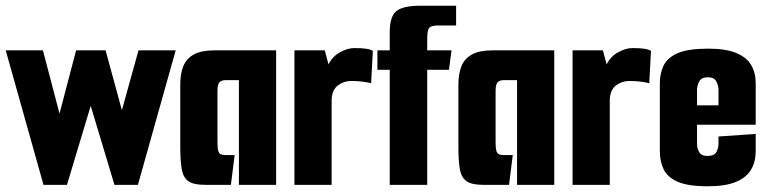

<svg xmlns="http://www.w3.org/2000/svg" viewBox="-28 -646 2686 671"><path d="M-8 -470H122L180 -249L238 -470H341L398 -261L456 -470H586L454 0H372L289 -276L206 0H124Z M689 0Q648 0 630 -13Q612 -26 607 -55.5Q602 -85 602 -132V-350Q602 -389 613 -415.5Q624 -442 650 -456Q676 -470 721 -470H937V0H807V-366H762Q750 -366 743.5 -362Q737 -358 734.5 -350Q732 -342 732 -328V-147Q732 -127 735 -118Q738 -109 744.5 -106.5Q751 -104 763 -104H792L779 0Z M1001 0V-470H1107L1120 -421Q1134 -449 1160.5 -463.5Q1187 -478 1210 -478Q1238 -478 1253 -475.5Q1268 -473 1275 -468L1269 -355Q1259 -358 1240.5 -360.5Q1222 -363 1199 -363Q1174 -363 1153.5 -348Q1133 -333 1131 -299V0Z M1334 -402H1291V-470H1334V-533Q1334 -588 1357 -607Q1380 -626 1441 -626H1566V-557H1504Q1479 -557 1472 -548.5Q1465 -540 1465 -508V-470H1550L1541 -402H1465V0H1334Z M1661 0Q1620 0 1602 -13Q1584 -26 1579 -55.5Q1574 -85 1574 -132V-350Q1574 -389 1585 -415.5Q1596 -442 1622 -456Q1648 -470 1693 -470H1909V0H1779V-366H1734Q1722 -366 1715.5 -362Q1709 -358 1706.5 -350Q1704 -342 1704 -328V-147Q1704 -127 1707 -118Q1710 -109 1716.5 -106.5Q1723 -104 1735 -104H1764L1751 0Z M1973 0V-470H2079L2092 -421Q2106 -449 2132.5 -463.5Q2159 -478 2182 -478Q2210 -478 2225 -475.5Q2240 -473 2247 -468L2241 -355Q2231 -358 2212.5 -360.5Q2194 -363 2171 -363Q2146 -363 2125.5 -348Q2105 -333 2103 -299V0Z M2445 5Q2376 5 2340 -11Q2304 -27 2291 -55Q2278 -83 2278 -117V-354Q2278 -389 2291 -416.5Q2304 -444 2340 -460Q2376 -476 2447 -476Q2508 -476 2544.5 -461Q2581 -446 2597 -419Q2613 -392 2613 -356V-271L2483 -262V-332Q2483 -346 2475.5 -361Q2468 -376 2446 -376Q2423 -376 2415.5 -361Q2408 -346 2408 -332V-142Q2408 -128 2415.5 -114.5Q2423 -101 2444 -101Q2468 -101 2475.5 -114.5Q2483 -128 2483 -144V-169L2613 -178V-117Q2613 -81 2597 -53.5Q2581 -26 2544.5 -10.5Q2508 5 2445 5ZM2293 -210V-278H2613V-210Z"/></svg>

Font: Smooch Sans Thin ExtraBold
Style: Regular
Weight: 800
Version: Version 1.010